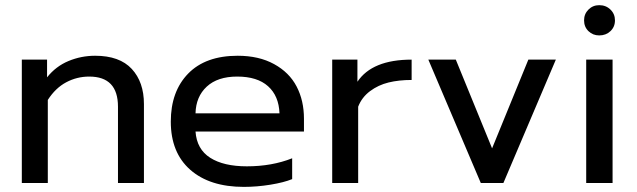

<svg xmlns="http://www.w3.org/2000/svg" viewBox="-20 -712 2478 747"><path d="M64.9 0V-480H163.1V-411.1Q197.3 -454.1 246.6 -474.6Q295.9 -495.1 350.1 -495.1Q445.3 -495.1 492.7 -443.8Q540 -392.6 540 -307.1V0H439V-296.9Q439 -414.1 327.1 -414.1Q279.3 -414.1 237.5 -391.8Q195.8 -369.6 166 -323.2V0Z M928.7 15.1Q795.9 15.1 720.2 -51.5Q644.5 -118.2 644.5 -238.8Q644.5 -356.4 712.2 -425.8Q779.8 -495.1 904.8 -495.1Q987.3 -495.1 1046.4 -462.6Q1105.5 -430.2 1134 -375.5Q1162.6 -320.8 1162.6 -250V-200.2H740.7Q745.6 -131.3 797.9 -98.1Q850.1 -64.9 940.4 -64.9Q1038.1 -64.9 1116.7 -96.2V-15.1Q1084.5 -2 1032 6.6Q979.5 15.1 928.7 15.1ZM740.7 -271H1067.4Q1064.9 -338.9 1022.9 -376.5Q981 -414.1 902.8 -414.1Q826.7 -414.1 784.4 -375Q742.2 -335.9 740.7 -271Z M1272.5 0V-480H1370.6V-394Q1428.2 -480 1581.5 -480V-400.9Q1531.7 -400.9 1491.7 -391.1Q1451.7 -381.3 1419.7 -357.4Q1387.7 -333.5 1373.5 -296.9V0Z M1850.6 0 1646.5 -480H1753.4L1894.5 -134.8L2035.6 -480H2142.6L1938.5 0Z M2311.5 -574.2Q2286.6 -574.2 2269.5 -590.8Q2252.4 -607.4 2252.4 -632.8Q2252.4 -657.7 2269.5 -674.8Q2286.6 -691.9 2311.5 -691.9Q2337.4 -691.9 2355 -674.8Q2372.6 -657.7 2372.6 -632.8Q2372.6 -607.4 2355 -590.8Q2337.4 -574.2 2311.5 -574.2ZM2260.7 0V-480H2363.3V0Z"/></svg>

Font: Prompt
Style: Regular
Weight: 400
Designer: Katatrad Team
Foundry: CadsonDemak
Version: Version 1.000;PS 001.000;hotconv 1.0.88;makeotf.lib2.5.64775